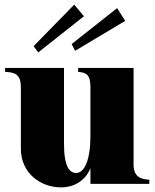

<svg xmlns="http://www.w3.org/2000/svg" viewBox="-20 -793 670 828"><path d="M243 15C303 15 350 -17 370 -68V0H624V-18C588 -20 556 -29 556 -84V-500H317V-483C352 -480 370 -472 370 -416V-208C370 -102 344 -47 308 -47C281 -47 256 -73 256 -173V-500H2V-483C46 -481 70 -472 70 -416V-152C70 -44 157 15 243 15ZM342 -723 300 -773 125 -594 145 -567ZM520 -703 485 -758 289 -603 304 -574Z"/></svg>

Font: Sprat Condesed
Style: Bold
Weight: 700
Width: 3
Designer: Ethan Nakache
Foundry: Collletttivo
Version: Version 2.000;Glyphs 3.2 (3217)